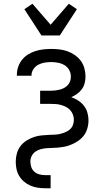

<svg xmlns="http://www.w3.org/2000/svg" viewBox="-20 -789 540 1024"><path d="M221 215Q201 215 181 212Q161 209 142.5 201Q124 193 108.5 180Q93 167 82.5 149.5Q72 132 68 112.5Q64 93 64 73Q64 51 70 29.5Q76 8 89 -9.5Q102 -27 121 -39Q140 -51 160.5 -58Q181 -65 203 -67Q225 -69 247 -70Q261 -70 275.5 -71Q290 -72 303.5 -75.5Q317 -79 330 -84.5Q343 -90 353.5 -99.5Q364 -109 369 -122.5Q374 -136 374 -150Q374 -164 369 -177.5Q364 -191 354.5 -201.5Q345 -212 332.5 -218.5Q320 -225 306 -229Q292 -233 278 -234Q264 -235 250 -235H194V-305H250Q262 -305 274.5 -306.5Q287 -308 299 -311Q311 -314 322 -320Q333 -326 341.5 -335Q350 -344 354 -356Q358 -368 358 -380Q358 -399 349 -415.5Q340 -432 324 -441.5Q308 -451 289.5 -454.5Q271 -458 253 -458Q235 -458 217.5 -455Q200 -452 184.5 -444Q169 -436 158.5 -420.5Q148 -405 148 -388V-385H70V-390Q70 -412 77 -432.5Q84 -453 97.5 -470Q111 -487 129.5 -498.5Q148 -510 168.5 -516.5Q189 -523 210.5 -525.5Q232 -528 253 -528Q275 -528 297 -525.5Q319 -523 340 -515.5Q361 -508 379.5 -495Q398 -482 411 -464.5Q424 -447 430 -425Q436 -403 436 -381Q436 -363 431.5 -345.5Q427 -328 416.5 -313.5Q406 -299 391.5 -288.5Q377 -278 360 -271Q380 -264 397.5 -252.5Q415 -241 427.5 -225Q440 -209 446 -188.5Q452 -168 452 -148Q452 -132 449 -117Q446 -102 440 -88Q434 -74 424 -62Q414 -50 401.5 -41Q389 -32 375.5 -25Q362 -18 347.5 -13Q333 -8 317.5 -5.5Q302 -3 287 -1.5Q272 0 256.5 0Q241 0 226 1.5Q211 3 196 7Q181 11 168.5 20Q156 29 149 43Q142 57 142 72Q142 88 147 102.5Q152 117 163.5 127Q175 137 190 141Q205 145 221 145H250V215ZM201 -600 110 -740 153 -769 250 -657 347 -769 390 -740 299 -600Z"/></svg>

Font: Iosevka Term
Style: Regular
Weight: 400
Monospace: yes
Designer: Belleve Invis
Foundry: Belleve Invis
Version: Version 30.0.1